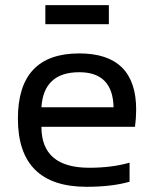

<svg xmlns="http://www.w3.org/2000/svg" viewBox="-20 -718 592 738"><path d="M284.7 -512.7Q503.4 -512.7 503.4 -296.4Q503.4 -265.6 499 -230.5H139.2Q139.2 -73.2 322.8 -73.2Q410.2 -73.2 478 -92.8V-19.5Q410.2 0 313 0Q48.8 0 48.8 -262.2Q48.8 -512.7 284.7 -512.7ZM139.2 -305.7H416.5Q413.6 -440.4 284.7 -440.4Q147.9 -440.4 139.2 -305.7ZM398.4 -698.2V-625H154.3V-698.2Z"/></svg>

Font: Sansation
Style: Regular
Weight: 400
Designer: Bernd Montag
Version: Version 1.301